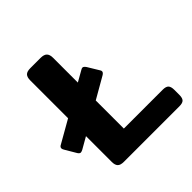

<svg xmlns="http://www.w3.org/2000/svg" viewBox="-176 -833 986 986"><g transform="rotate(-45 317.5 -340.0)"><path d="M624 -78V-42Q624 -19 615 -9.5Q606 0 582 0H180Q155 0 145 -10.5Q135 -21 135 -43V-231L72 -195Q62 -190 57 -190Q49 -190 42 -201L6 -262Q1 -270 1 -276Q1 -286 14 -292L135 -361V-636Q135 -659 145 -669.5Q155 -680 180 -680H254Q279 -680 289.5 -669Q300 -658 300 -636V-455L358 -488Q366 -493 371 -493Q379 -493 388 -480L425 -419Q429 -414 429 -408Q429 -399 415 -391L300 -325V-121H582Q606 -121 615 -111Q624 -101 624 -78Z"/></g></svg>

Font: Mitr Medium
Style: Regular
Weight: 500
Designer: Thanarat Vachiruckul
Foundry: Cadson Demak
Version: Version 1.003